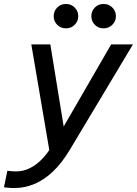

<svg xmlns="http://www.w3.org/2000/svg" viewBox="-78 -754 691 969"><path d="M-6 195Q-28 195 -43 193Q-58 191 -58 191L-41 108Q-41 108 -27 109.5Q-13 111 3 111Q39 111 71 95.5Q103 80 131.5 51.5Q160 23 183 -16L217 -74L175 28L80 -530H176L250 -75H220L483 -530H593L275 1Q235 68 190 111Q145 154 95.5 174.5Q46 195 -6 195ZM445 -611Q418 -611 400.5 -629Q383 -647 383 -672Q383 -698 400.5 -716Q418 -734 445 -734Q471 -734 489 -716Q507 -698 507 -672Q507 -647 489 -629Q471 -611 445 -611ZM255 -611Q228 -611 210.5 -629Q193 -647 193 -672Q193 -698 210.5 -716Q228 -734 255 -734Q281 -734 299 -716Q317 -698 317 -672Q317 -647 299 -629Q281 -611 255 -611Z"/></svg>

Font: Be Vietnam Pro Variable Thin
Style: Italic
Weight: 100
Italic angle: -12°
Designer: Lam Bao, Tony Le, Vietanh Nguyen
Foundry: Yellow Type Foundry
Version: Version 1.002